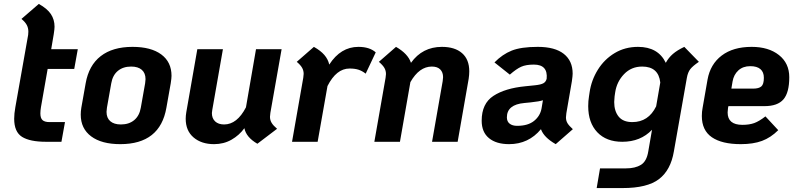

<svg xmlns="http://www.w3.org/2000/svg" viewBox="-20 -720 4047 975"><path d="M188 -176Q185 -158 185 -144Q185 -120 196 -110Q207 -100 232 -100H310L292 0H214Q132 0 92 -25Q52 -50 52 -117Q52 -143 58 -176L123 -543Q124 -549 124 -559Q124 -578 116 -593Q108 -608 89 -624L177 -700Q219 -677 238 -649Q257 -621 257 -584Q257 -573 253 -547L240 -470H375L357 -370H222Z M390 -138Q390 -155 393 -173L415 -297Q431 -388 491.5 -435Q552 -482 653 -482Q747 -482 799 -443.5Q851 -405 851 -335Q851 -323 847 -297L825 -173Q793 12 591 12Q496 12 443 -27.5Q390 -67 390 -138ZM695 -173 717 -297Q719 -313 719 -318Q719 -349 700 -365.5Q681 -382 646 -382Q605 -382 578.5 -360Q552 -338 545 -297L523 -173Q521 -157 521 -152Q521 -121 540 -104.5Q559 -88 594 -88Q635 -88 661.5 -110Q688 -132 695 -173Z M1351 -127Q1351 -110 1359.5 -96Q1368 -82 1387 -66L1287 10Q1230 -23 1221 -69Q1195 -33 1155.5 -10.5Q1116 12 1067 12Q1003 12 963 -22Q923 -56 923 -117Q923 -132 926 -150L982 -470H1112L1058 -162Q1056 -150 1056 -146Q1056 -119 1072.5 -103.5Q1089 -88 1118 -88Q1184 -88 1229 -175L1280 -470H1410L1353 -147Q1351 -133 1351 -127Z M1888 -454 1837 -346Q1819 -360 1800.5 -366Q1782 -372 1755 -372Q1688 -372 1643 -283L1593 0H1463L1520 -325Q1522 -339 1522 -345Q1522 -362 1514 -376Q1506 -390 1487 -406L1574 -482Q1608 -463 1627 -441Q1646 -419 1652 -392Q1710 -482 1800 -482Q1857 -482 1888 -454Z M2363 -358Q2363 -340 2360 -320L2304 0H2174L2228 -308Q2230 -322 2230 -328Q2230 -353 2215.5 -367.5Q2201 -382 2173 -382Q2109 -382 2064 -303L2011 0H1881L1938 -325Q1940 -339 1940 -344Q1940 -361 1932 -375Q1924 -389 1904 -406L1991 -482Q2052 -447 2067 -401Q2125 -482 2224 -482Q2290 -482 2326.5 -450Q2363 -418 2363 -358Z M2854 -124Q2854 -107 2862 -94Q2870 -81 2889 -64L2802 12Q2742 -22 2727 -64Q2664 12 2565 12Q2500 12 2463 -18.5Q2426 -49 2426 -107Q2426 -194 2485.5 -233Q2545 -272 2648 -282L2697 -287Q2726 -290 2739 -297Q2752 -304 2756 -320Q2763 -392 2691 -392Q2651 -392 2626.5 -381Q2602 -370 2569 -341L2491 -403Q2531 -444 2578.5 -463Q2626 -482 2711 -482Q2798 -482 2843 -446.5Q2888 -411 2888 -346Q2888 -335 2884 -307L2856 -145Q2854 -129 2854 -124ZM2730 -169 2737 -211Q2721 -205 2674 -200L2643 -197Q2554 -189 2554 -124Q2554 -103 2568 -92Q2582 -81 2606 -81Q2661 -81 2692 -106Q2723 -131 2730 -169Z M3529 -406Q3498 -385 3485.5 -369Q3473 -353 3468 -325L3402 49Q3386 144 3326.5 189.5Q3267 235 3142 235H3010L3027 135H3159Q3206 135 3235 117Q3264 99 3272 49L3291 -61Q3233 0 3140 0Q3059 0 3013 -48.5Q2967 -97 2967 -181Q2967 -207 2971 -231L2974 -251Q2983 -313 3016 -366Q3049 -419 3101.5 -450.5Q3154 -482 3220 -482Q3322 -482 3361 -401Q3375 -427 3397 -446Q3419 -465 3455 -482ZM3312 -180 3333 -301Q3324 -382 3241 -382Q3186 -382 3149 -343.5Q3112 -305 3104 -251L3101 -231Q3099 -211 3099 -202Q3099 -156 3121.5 -128Q3144 -100 3191 -100Q3273 -100 3312 -180Z M3677 -172Q3675 -156 3675 -149Q3675 -86 3750 -86Q3785 -86 3810 -95Q3835 -104 3867 -129L3932 -59Q3894 -21 3849.5 -4.5Q3805 12 3742 12Q3646 12 3595 -23Q3544 -58 3544 -131Q3544 -153 3548 -173L3573 -316Q3587 -394 3645 -438Q3703 -482 3797 -482Q3883 -482 3935.5 -440.5Q3988 -399 3988 -328Q3988 -250 3958.5 -215.5Q3929 -181 3862 -181H3679ZM3700 -306 3694 -270H3805Q3833 -270 3846 -281Q3859 -292 3859 -325Q3859 -354 3841.5 -369Q3824 -384 3790 -384Q3753 -384 3729.5 -362.5Q3706 -341 3700 -306Z"/></svg>

Font: KoHo
Style: Bold Italic
Weight: 700
Italic angle: -10°
Version: Version 1.000; ttfautohint (v1.6)